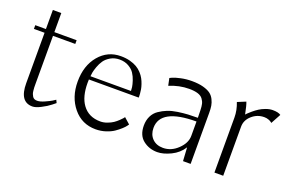

<svg xmlns="http://www.w3.org/2000/svg" viewBox="-73 -786 1588 1044"><g transform="rotate(20 721.0 -264.0)"><path d="M133.8 -530.3V-419.9H262.7V-398.4H133.8V-120.1Q133.8 -107.9 134 -100.1Q134.3 -92.3 135.5 -81.3Q136.7 -70.3 139.2 -63.7Q141.6 -57.1 145.8 -50.3Q149.9 -43.5 156.7 -40.3Q163.6 -37.1 172.9 -37.1Q189.9 -37.1 215.6 -48.6Q241.2 -60.1 252.2 -66.9Q263.2 -73.7 269.5 -78.1L277.3 -61.5L257.8 -45.9Q237.8 -29.8 208 -14.6Q178.7 1 159.2 1Q85 1 85 -106.4V-398.4H23.4V-419.9H85V-530.3Z M519.5 -420.9Q548.3 -420.9 572.3 -414.6Q596.2 -408.2 612.8 -398.4Q629.4 -388.7 642.3 -374.5Q655.3 -360.4 662.8 -346.4Q670.4 -332.5 675.8 -316.4Q681.2 -300.3 683.1 -288.6Q685.1 -276.9 686 -264.6Q687 -252.4 686.8 -248.5Q686.5 -244.6 686.5 -242.2H398.4Q397.9 -231.9 397.9 -222.2Q397.9 -143.1 430.2 -98.6Q466.3 -48.8 534.2 -48.8Q553.7 -48.8 573.5 -56.2Q593.3 -63.5 606.4 -72.5Q619.6 -81.5 631.8 -93.3Q644 -105 647.7 -109.6Q651.4 -114.3 653.3 -117.2L687.5 -86.9L681.2 -78.1Q674.8 -68.8 660.9 -56.2Q647 -43.5 628.7 -30.8Q610.4 -18.1 582.5 -9Q554.7 0 524.4 0Q444.8 0 394.8 -60.5Q344.7 -121.1 344.7 -210.9Q344.7 -303.7 394 -362.3Q443.4 -420.9 519.5 -420.9ZM400.4 -261.7H634.8Q634.8 -270.5 633.1 -283.7Q631.3 -296.9 624.3 -318.6Q617.2 -340.3 605.7 -357.9Q594.2 -375.5 571.8 -388.4Q549.3 -401.4 519.5 -401.4Q490.2 -401.4 467.5 -388.2Q444.8 -375 432.9 -357.7Q420.9 -340.3 413.1 -318.4Q405.3 -296.4 403.1 -283.7Q400.9 -271 400.4 -261.7Z M928.7 -425.8Q966.3 -425.8 993.7 -418.5Q1021 -411.1 1036.4 -399.9Q1051.8 -388.7 1060.8 -370.6Q1069.8 -352.5 1072.5 -335.4Q1075.2 -318.4 1075.2 -294.9V0H1031.2L1026.4 -78.1Q1002.4 -39.6 959.5 -18.8Q916.5 2 881.8 2Q834.5 2 799.6 -25.6Q764.6 -53.2 764.6 -109.4Q764.6 -140.1 776.4 -164.1Q788.1 -188 809.6 -202.6Q831.1 -217.3 855.5 -227.1Q879.9 -236.8 912.1 -241.5Q944.3 -246.1 970 -247.6Q995.6 -249 1026.4 -249Q1026.4 -252.9 1025.4 -293Q1024.9 -314.5 1021.5 -328.6Q1018.1 -342.8 1008.3 -355.7Q998.5 -368.7 978.8 -374.8Q959 -380.9 928.7 -380.9Q872.1 -380.9 815.4 -357.4L806.6 -399.4L820.8 -406.2Q835 -412.6 865.5 -419.2Q896 -425.8 928.7 -425.8ZM1026.4 -144.5Q1026.4 -144.5 1026.4 -227.5Q818.4 -227.5 818.4 -115.2Q818.4 -77.1 841.6 -53.7Q864.7 -30.3 903.3 -30.3Q950.7 -30.3 988.5 -66.7Q1026.4 -103 1026.4 -144.5Z M1212.9 0V-318.4Q1212.9 -360.4 1196.3 -402.3L1244.1 -421.9Q1251.5 -404.8 1261.7 -353.5Q1264.6 -356.9 1270.5 -362.8Q1276.4 -368.7 1290.8 -380.9Q1305.2 -393.1 1320.3 -402.8Q1335.4 -412.6 1356.2 -420.2Q1377 -427.7 1395.5 -427.7Q1427.7 -427.7 1442.4 -417L1411.1 -359.4L1406.2 -363.3Q1401.4 -367.7 1389.9 -371.8Q1378.4 -376 1365.2 -376Q1324.7 -376 1294.2 -348.9Q1263.7 -321.8 1263.7 -284.2V0Z"/></g></svg>

Font: Buda
Style: light
Weight: 400
Version: Version 1.002